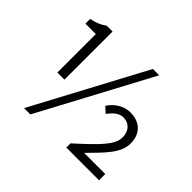

<svg xmlns="http://www.w3.org/2000/svg" viewBox="-165 -979 1225 1225"><g transform="rotate(45 447.5 -366.0)"><path d="M167 -298H231V-732H178C148 -710 120 -697 73 -688V-645H167ZM177 13H234L639 -745H582ZM546 0H841V-56H650C747 -154 818 -223 818 -308C818 -400 760 -448 676 -448C618 -448 565 -413 533 -364L572 -329C597 -365 630 -394 667 -394C720 -394 754 -357 754 -299C754 -231 684 -163 546 -38Z"/></g></svg>

Font: Noto Sans CJK JP DemiLight
Style: Regular
Weight: 350
Designer: Ryoko NISHIZUKA (kana & ideographs); Paul D. Hunt (Latin, Greek & Cyrillic); Wenlong ZHANG (bopomofo); Sandoll Communica
Foundry: Adobe Systems Incorporated
Version: Version 1.004;PS 1.004;hotconv 1.0.82;makeotf.lib2.5.63406